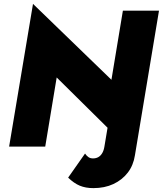

<svg xmlns="http://www.w3.org/2000/svg" viewBox="-20 -755 839 989"><path d="M461 214Q519 214 564 193Q609 172 638 134.5Q667 97 675 45L799 -700H613L554 -344L150 -735L27 0H213L272 -356L534 -97L518 -1Q515 19 507 33Q499 47 487 54Q475 61 459 61Q446 61 436.5 55Q427 49 418 36L331 160Q361 189 391 201.5Q421 214 461 214Z"/></svg>

Font: Jost ExtraBold
Style: Italic
Weight: 800
Italic angle: -5°
Version: Version 3.710